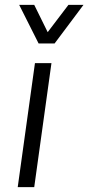

<svg xmlns="http://www.w3.org/2000/svg" viewBox="-20 -771 364 791"><path d="M53 0 124 -511H192L121 0ZM324 -751 205 -592H139L59 -751H121L191 -609H154L262 -751Z"/></svg>

Font: Chivo Medium ExtraLight
Style: Italic
Weight: 250
Italic angle: -8.05°
Version: Version 2.002